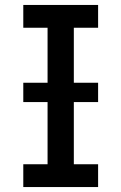

<svg xmlns="http://www.w3.org/2000/svg" viewBox="-20 -755 490 775"><path d="M74 0V-92H172V-643H74V-735H376V-643H278V-92H376V0ZM74 -343V-421H376V-343Z"/></svg>

Font: Iosevka Etoile Semibold
Style: Regular
Weight: 600
Designer: Belleve Invis
Foundry: Belleve Invis
Version: Version 22.1.2; ttfautohint (v1.8.4)